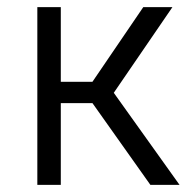

<svg xmlns="http://www.w3.org/2000/svg" viewBox="-20 -520 550 540"><path d="M240 -230H151V0H85V-500H151V-290H240L383 -500H465L300 -259L485 0H403Z"/></svg>

Font: Retni Sans
Style: Regular
Weight: 400
Designer: Vitaly Kuzmin
Foundry: ParaType Ltd.
Version: Version 1.00;March 2, 2019;FontCreator 11.5.0.2425 64-bit; t